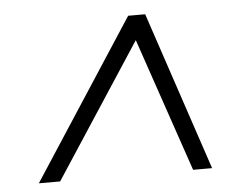

<svg xmlns="http://www.w3.org/2000/svg" viewBox="-41 -678 754 584"><g transform="rotate(-5 335.5 -386.0)"><path d="M55 -144 370 -628H422L584 -144H526L386 -554H388L120 -144Z"/></g></svg>

Font: Nunito Sans 7pt SemiExpanded Light
Style: Italic
Weight: 300
Width: 6
Italic angle: -9°
Designer: Vernon Adams
Foundry: Vernon Adams
Version: Version 3.101;gftools[0.9.27]